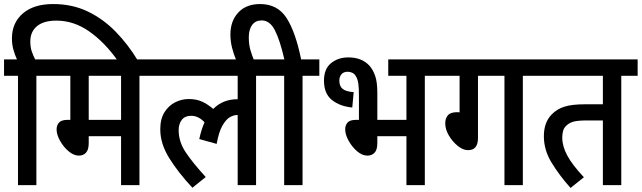

<svg xmlns="http://www.w3.org/2000/svg" viewBox="-20 -916 3175 950"><path d="M69 -541H0V-622H64Q54 -643 46.5 -669.5Q39 -696 39 -726Q39 -803 93 -849.5Q147 -896 243 -896Q337 -896 413.5 -859.5Q490 -823 552 -759.5Q614 -696 663 -615H563Q498 -707 421.5 -760.5Q345 -814 259 -814Q196 -814 163 -786.5Q130 -759 130 -711Q130 -682 137.5 -660.5Q145 -639 154 -622H243V-541H160V0H69Z M670 -541V0H579V-242H419V-208Q419 -175 405.5 -160.5Q392 -146 370 -146Q345 -146 319.5 -167.5Q294 -189 277 -219.5Q260 -250 260 -276Q260 -296 272 -309.5Q284 -323 315 -323H328V-541H230V-622H752V-541ZM579 -541H419V-323H579Z M739 -541V-622H1330V-541H1247V0H1156V-347H1155Q1136 -347 1117 -336Q1098 -325 1080.5 -294.5Q1063 -264 1052 -204L966 -228Q976 -275 992 -311Q978 -326 961.5 -334.5Q945 -343 926 -343Q895 -343 879.5 -323Q864 -303 864 -272Q864 -215 898.5 -163Q933 -111 998 -40L932 13Q862 -62 817.5 -133.5Q773 -205 773 -276Q773 -328 794 -361Q815 -394 847 -410Q879 -426 914 -426Q951 -426 979 -413.5Q1007 -401 1035 -377Q1083 -425 1154 -425Q1155 -425 1156 -425V-541Z M1150 -615Q1136 -648 1128 -680.5Q1120 -713 1120 -745Q1120 -812 1159 -854Q1198 -896 1267 -896Q1353 -896 1397.5 -827.5Q1442 -759 1470 -622H1560V-541H1477V0H1386V-541H1317V-622H1387Q1365 -718 1340 -766.5Q1315 -815 1275 -815Q1244 -815 1227.5 -792.5Q1211 -770 1211 -731Q1211 -696 1219 -668.5Q1227 -641 1238 -615Z M1704 -632Q1770 -632 1808 -591Q1825 -572 1836 -541.5Q1847 -511 1847 -456V-323H1991V-541H1901V-622H2164V-541H2082V0H1991V-242H1847V-208Q1847 -175 1833.5 -160.5Q1820 -146 1798 -146Q1772 -146 1747 -167.5Q1722 -189 1705 -219.5Q1688 -250 1688 -276Q1688 -296 1699.5 -309.5Q1711 -323 1743 -323H1756V-441Q1756 -481 1753 -502Q1750 -523 1742 -537Q1735 -550 1724 -555.5Q1713 -561 1700 -561Q1680 -561 1669.5 -548.5Q1659 -536 1659 -517Q1659 -490 1675 -476.5Q1691 -463 1730 -460L1723 -384Q1661 -390 1622 -421.5Q1583 -453 1583 -517Q1583 -575 1618 -603.5Q1653 -632 1704 -632Z M2345 -541V-233Q2345 -173 2296 -173Q2271 -173 2245 -194Q2219 -215 2201 -245.5Q2183 -276 2183 -306Q2183 -330 2196 -345.5Q2209 -361 2243 -361L2254 -360V-541H2152V-622H2649V-541H2567V0H2476V-541Z M3054 -541V0H2963V-320H2884Q2840 -320 2819 -314.5Q2798 -309 2784 -296Q2771 -285 2766.5 -269.5Q2762 -254 2762 -235Q2762 -193 2786.5 -147Q2811 -101 2869 -39L2803 14Q2747 -49 2709 -111.5Q2671 -174 2671 -242Q2671 -277 2681 -304Q2691 -331 2710 -350Q2735 -376 2772 -388Q2809 -400 2875 -400H2963V-541H2636V-622H3135V-541Z"/></svg>

Font: Noto Sans Devanagari UI Condensed Medium
Style: Regular
Weight: 500
Width: 3
Designer: Jelle Bosma - Monotype Design Team
Foundry: Monotype Imaging Inc.
Version: Version 2.003